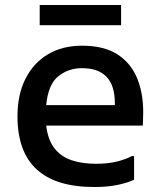

<svg xmlns="http://www.w3.org/2000/svg" viewBox="-20 -740 644 769"><path d="M357 9Q50 9 50 -274Q50 -361 82 -424.5Q114 -488 172 -522.5Q230 -557 309 -557Q398 -557 453 -520.5Q508 -484 532.5 -418.5Q557 -353 553 -267L552 -237H165Q172 -179 198.5 -145.5Q225 -112 267.5 -98Q310 -84 364 -84Q414 -84 450.5 -93.5Q487 -103 508 -115H517V-20Q491 -8 451.5 0.5Q412 9 357 9ZM308 -467Q254 -467 213.5 -434.5Q173 -402 165 -319H440V-327Q440 -467 308 -467ZM139 -720H465V-639H139Z"/></svg>

Font: Kufam Medium
Style: Regular
Weight: 500
Designer: Wael Morcos, Artur Schmal
Foundry: Original Type
Version: Version 1.300; ttfautohint (v1.8.3)